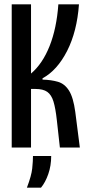

<svg xmlns="http://www.w3.org/2000/svg" viewBox="-20 -680 406 885"><path d="M34 0V-660H123V-341Q176 -386 208.5 -467.5Q241 -549 249 -660H344Q335 -535 289.5 -445.5Q244 -356 176 -319V-313Q216 -312 247 -303Q278 -294 298 -262.5Q318 -231 327 -164L348 0H256L242 -126Q236 -181 226.5 -212Q217 -243 198 -256.5Q179 -270 143 -270H123V0ZM104 185Q125 130 128.5 96.5Q132 63 132 39H216Q216 84 202.5 122.5Q189 161 169 185Z"/></svg>

Font: Bricolage Grotesque 48pt Condensed
Style: Regular
Weight: 400
Width: 3
Designer: Mathieu Triay
Foundry: Atelier Triay
Version: Version 1.000; ttfautohint (v1.8.4.7-5d5b);gftools[0.9.32]